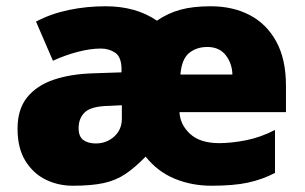

<svg xmlns="http://www.w3.org/2000/svg" viewBox="-20 -583 975 613"><path d="M653 -563Q723 -563 777 -535Q831 -507 862 -450.5Q893 -394 893 -309V-225H553Q555 -185 587 -155.5Q619 -126 680 -126Q718 -126 764.5 -135Q811 -144 858 -168V-31Q818 -10 772 0Q726 10 655 10Q592 10 537.5 -12.5Q483 -35 445 -83Q411 -48 380.5 -27.5Q350 -7 311 1.5Q272 10 212 10Q166 10 126 -9.5Q86 -29 61 -69.5Q36 -110 36 -172Q36 -234 66.5 -272Q97 -310 151.5 -328.5Q206 -347 279 -349L368 -352V-361Q368 -401 348 -414.5Q328 -428 302 -428Q269 -428 228.5 -417.5Q188 -407 149 -389L95 -514Q142 -539 199 -551Q256 -563 317 -563Q414 -563 481 -517Q516 -541 556 -552Q596 -563 653 -563ZM642 -433Q607 -433 583.5 -413.5Q560 -394 556 -345H722Q721 -381 700.5 -407Q680 -433 642 -433ZM328 -245Q272 -244 251.5 -225Q231 -206 231 -174Q231 -147 246 -136Q261 -125 286 -125Q320 -125 344.5 -147Q369 -169 369 -204V-247Z"/></svg>

Font: Noto Sans Bengali UI Black
Style: Regular
Weight: 900
Designer: Jelle Bosma - Monotype Design Team
Foundry: Monotype Imaging Inc.
Version: Version 2.003; ttfautohint (v1.8.4.7-5d5b)